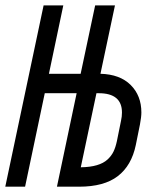

<svg xmlns="http://www.w3.org/2000/svg" viewBox="-37 -704 582 724"><path d="M326.7 -352.5 267.6 -73.2Q303.2 -73.7 328.1 -81.1Q353 -88.4 368.2 -102.3Q383.3 -116.2 391.1 -132.6Q398.9 -148.9 403.8 -171.9L419.4 -249Q422.9 -264.6 422.9 -279.8Q422.9 -352.5 335.4 -352.5ZM57.6 0H-17.1L127.4 -683.6H201.7L147.5 -425.8H267.1L321.8 -683.6H396.5L341.8 -425.8Q415.5 -423.8 455.8 -383.5Q496.1 -343.3 496.1 -279.8Q496.1 -263.2 490.7 -234.4L475.1 -157.2Q459 -79.6 407.2 -39.8Q355.5 0 261.2 0H177.7L252 -352.5H131.8Z"/></svg>

Font: Anka/Coder Condensed
Style: Italic
Weight: 400
Width: 4
Italic angle: -12°
Monospace: yes
Version: Version 001.100